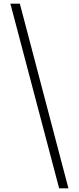

<svg xmlns="http://www.w3.org/2000/svg" viewBox="-20 -819 433 1055"><path d="M89 -799 356 216H305L37 -799Z"/></svg>

Font: Noto Sans Sinhala SemiCondensed Light
Style: Regular
Weight: 300
Width: 4
Designer: Jelle Bosma - Monotype Design Team
Foundry: Monotype Imaging Inc.
Version: Version 2.006; ttfautohint (v1.8.4.7-5d5b)